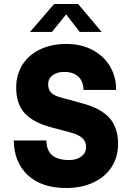

<svg xmlns="http://www.w3.org/2000/svg" viewBox="-20 -931 661 961"><path d="M571 -211Q571 -145 538.5 -95Q506 -45 447 -17.5Q388 10 311 10Q188 10 119 -54.5Q50 -119 49 -228H212Q213 -178 241 -154Q269 -130 326 -130Q364 -130 387.5 -148Q411 -166 411 -195Q411 -222 392.5 -239.5Q374 -257 333 -268L239 -293Q145 -318 103 -365Q61 -412 61 -492Q61 -557 92 -606.5Q123 -656 180 -683.5Q237 -711 311 -711Q388 -711 445 -680Q502 -649 532 -596.5Q562 -544 561 -481H398Q397 -524 372 -547.5Q347 -571 301 -571Q265 -571 243 -554Q221 -537 221 -509Q221 -483 236 -467.5Q251 -452 285 -443L391 -414Q485 -389 528 -340.5Q571 -292 571 -211ZM489 -771H379L311 -859L240 -771H130L251 -911H371Z"/></svg>

Font: Goli Bold
Style: Regular
Weight: 700
Designer: jaikishan Patel
Foundry: MagicType
Version: Version 1.000